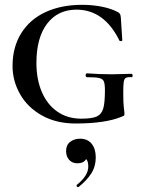

<svg xmlns="http://www.w3.org/2000/svg" viewBox="-20 -500 593 796"><path d="M32 -226Q32 -304 67.5 -361.5Q103 -419 168 -449.5Q233 -480 321 -480Q364 -480 403.5 -472Q443 -464 470 -449Q476 -445 478 -441Q480 -437 481 -427L487 -333Q487 -330 481.5 -329.5Q476 -329 475 -332Q412 -460 297 -460Q220 -460 175.5 -402Q131 -344 131 -239Q131 -171 153.5 -118.5Q176 -66 218 -37Q260 -8 317 -8Q361 -8 381 -17Q401 -26 408 -50Q415 -74 415 -126Q415 -152 410.5 -162.5Q406 -173 391.5 -176.5Q377 -180 341 -180Q335 -180 335 -188Q335 -191 336.5 -193.5Q338 -196 340 -196Q392 -192 445 -192Q469 -192 525 -194Q527 -194 528.5 -191.5Q530 -189 530 -187Q530 -180 525 -180Q508 -181 501.5 -177Q495 -173 493 -160.5Q491 -148 491 -116Q491 -71 493.5 -53Q496 -35 496 -28Q496 -22 494 -20.5Q492 -19 484 -16Q417 12 293 12Q213 12 153.5 -21.5Q94 -55 63 -110Q32 -165 32 -226ZM304 276Q300 276 298 272Q296 268 299 266Q346 228 346 191Q346 170 338.5 161Q331 152 317 149L341 134Q344 177 300 177Q280 177 267 163Q254 149 254 126Q254 101 271 88Q288 75 312 75Q343 75 360 96Q377 117 377 153Q377 190 358.5 219Q340 248 306 275Z"/></svg>

Font: Cormorant Unicase SemiBold
Style: Regular
Weight: 600
Designer: Christian Thalmann (Catharsis Fonts)
Foundry: Catharsis Fonts
Version: Version 4.000